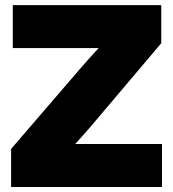

<svg xmlns="http://www.w3.org/2000/svg" viewBox="-20 -748 692 768"><path d="M24.4 0V-152.3L296.4 -468.3Q315.4 -490.2 334.7 -512Q354 -533.7 374.5 -555.7H31.2V-727.5H625V-575.2L356.4 -257.8Q338.4 -236.3 319.3 -214.8Q300.3 -193.4 280.8 -171.9H627.9V0Z"/></svg>

Font: Inter Display Black
Style: Regular
Weight: 900
Designer: Rasmus Andersson
Foundry: rsms
Version: Version 4.000;git-a52131595